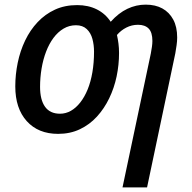

<svg xmlns="http://www.w3.org/2000/svg" viewBox="-20 -569 831 829"><path d="M631 -337Q634 -353 636 -367Q638 -381 638 -392Q638 -429 622 -445.5Q606 -462 576 -462Q549 -462 525.5 -450Q502 -438 485 -418Q489 -400 491.5 -381Q494 -362 494 -340Q494 -289 483.5 -239Q473 -189 451.5 -144.5Q430 -100 398.5 -65.5Q367 -31 325 -11Q283 9 231 9Q145 9 95.5 -46Q46 -101 46 -196Q46 -247 56.5 -298Q67 -349 88.5 -394Q110 -439 142.5 -473.5Q175 -508 217.5 -527.5Q260 -547 313 -547Q361 -547 398 -528.5Q435 -510 458 -475Q492 -513 530 -531Q568 -549 609 -549Q651 -549 681 -532.5Q711 -516 728 -484.5Q745 -453 745 -407Q745 -391 742.5 -374Q740 -357 737 -339L615 240H509ZM239 -78Q264 -78 286 -90.5Q308 -103 326.5 -126.5Q345 -150 358.5 -183Q372 -216 379 -257.5Q386 -299 386 -346Q386 -375 379 -401Q372 -427 354.5 -443.5Q337 -460 308 -460Q279 -460 254.5 -445.5Q230 -431 211 -405.5Q192 -380 179 -346Q166 -312 159.5 -273Q153 -234 153 -194Q153 -138 174.5 -108Q196 -78 239 -78Z"/></svg>

Font: Noto Sans Display Medium
Style: Italic
Weight: 500
Italic angle: -12°
Designer: Monotype Design Team
Foundry: Monotype Imaging Inc.
Version: Version 2.003